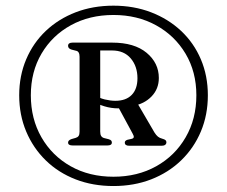

<svg xmlns="http://www.w3.org/2000/svg" viewBox="-20 -774 780 660"><path d="M370 -134.5Q440.5 -134.5 499.8 -157.5Q559 -180.5 602.8 -222.8Q646.5 -265 670.5 -322Q694.5 -379 694.5 -446.5Q694.5 -513.5 670.5 -570Q646.5 -626.5 602.5 -667.8Q558.5 -709 499.2 -731.8Q440 -754.5 370 -754.5Q299.5 -754.5 240.2 -731.8Q181 -709 137.5 -667.8Q94 -626.5 70 -570Q46 -513.5 46 -446.5Q46 -379 70 -322Q94 -265 137.2 -222.8Q180.5 -180.5 239.8 -157.5Q299 -134.5 370 -134.5ZM370 -166.5Q287 -166.5 223 -202.5Q159 -238.5 122.5 -302Q86 -365.5 86 -446.5Q86 -527.5 122.8 -589.8Q159.5 -652 223.5 -687.2Q287.5 -722.5 370 -722.5Q452 -722.5 516.2 -687.2Q580.5 -652 617.8 -589.5Q655 -527 655 -446.5Q655 -365.5 618.2 -302Q581.5 -238.5 517 -202.5Q452.5 -166.5 370 -166.5ZM526 -506Q526 -468.5 501 -442.5Q476 -416.5 435.5 -409.5Q423 -407 412 -404.2Q401 -401.5 387 -401.5Q362 -401.5 339.2 -408.5Q316.5 -415.5 299 -425.5L300.5 -450Q320 -437 340 -432.2Q360 -427.5 376.5 -427.5Q413 -427.5 432.8 -447.8Q452.5 -468 452.5 -505Q452.5 -546 429.5 -573.2Q406.5 -600.5 365 -600.5H324.5V-321.5Q324.5 -311.5 327.8 -306.5Q331 -301.5 337.5 -299.5L353.5 -295.5Q360 -293.5 362.2 -290.8Q364.5 -288 364.5 -284Q364.5 -274 349.5 -274H229.5Q214 -274 214 -284Q214 -292 226 -296L240 -300Q247 -302 250.2 -306.8Q253.5 -311.5 253.5 -321.5V-579Q253.5 -588 250.5 -593.2Q247.5 -598.5 241.5 -599.5L226 -603.5Q214 -607 214 -616.5Q214 -627.5 229.5 -627.5H365.5Q442 -627.5 484 -592.5Q526 -557.5 526 -506ZM383 -412.5 451.5 -420.5 511 -318.5Q517 -309 523 -304.2Q529 -299.5 537 -297.5Q546 -295 549 -292.2Q552 -289.5 552 -285Q552 -279.5 547.8 -276.2Q543.5 -273 536 -273H424Q409 -273 409 -284Q409 -290.5 418 -293.5L431.5 -296.5Q439 -298 439.8 -302.5Q440.5 -307 435.5 -315.5Z"/></svg>

Font: Fraunces
Style: Regular
Weight: 400
Version: Version 1.000;[b76b70a41]